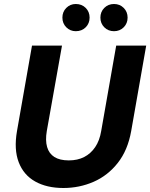

<svg xmlns="http://www.w3.org/2000/svg" viewBox="-20 -928 751 960"><path d="M297 12Q214 12 156 -20.5Q98 -53 73.5 -117Q49 -181 65 -273L140 -700H290L214 -273Q206 -226 215.5 -193Q225 -160 252 -143Q279 -126 324 -126Q368 -126 401 -143Q434 -160 456 -192.5Q478 -225 486 -273L561 -700H711L636 -273Q619 -177 569 -113.5Q519 -50 448 -19Q377 12 297 12ZM359 -772Q331 -772 311.5 -791.5Q292 -811 292 -840Q292 -869 311.5 -888.5Q331 -908 359 -908Q389 -908 408.5 -888.5Q428 -869 428 -840Q428 -811 408.5 -791.5Q389 -772 359 -772ZM550 -772Q521 -772 501.5 -791.5Q482 -811 482 -840Q482 -869 501.5 -888.5Q521 -908 550 -908Q579 -908 598.5 -888.5Q618 -869 618 -840Q618 -811 598.5 -791.5Q579 -772 550 -772Z"/></svg>

Font: DM Sans 12pt Black
Style: Italic
Weight: 900
Italic angle: -10°
Version: Version 4.004;gftools[0.9.30]